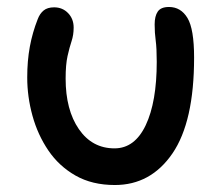

<svg xmlns="http://www.w3.org/2000/svg" viewBox="-20 -520 637 550"><path d="M309 10Q244 10 196.5 -17Q149 -44 118.5 -89Q88 -134 73 -188.5Q58 -243 58 -298Q58 -346 65.5 -386.5Q73 -427 88 -465Q94 -481 105 -490Q116 -499 135 -499Q159 -499 175 -482.5Q191 -466 191 -441Q191 -420 185 -402Q179 -384 173.5 -359.5Q168 -335 168 -295Q168 -205 206 -150Q244 -95 308 -95Q366 -95 397.5 -161.5Q429 -228 429 -343Q429 -382 426 -404Q423 -426 423 -450Q423 -474 432 -487Q441 -500 464 -500Q498 -500 517 -468.5Q536 -437 536 -355Q536 -171 474 -80.5Q412 10 309 10Z"/></svg>

Font: Shantell Sans Normal
Style: Regular
Weight: 500
Designer: Stephen Nixon, Anya Danilova, Shantell Martin
Foundry: Arrow Type
Version: Version 1.009;[a7da0bfa3]